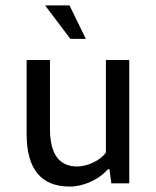

<svg xmlns="http://www.w3.org/2000/svg" viewBox="-20 -675 574 707"><path d="M370 -454H456V0H390L383 -52H377Q354 -24 314.5 -6Q275 12 237 12Q78 12 78 -182V-454H164V-201Q164 -62 264 -62Q293 -62 324 -77Q355 -92 370 -113ZM239 -532 146 -655H236L296 -532Z"/></svg>

Font: TajawalTap Med
Style: Regular
Weight: 500
Designer: Boutros Fonts
Foundry: Created by Boutros International 2017
Version: Version 2.700